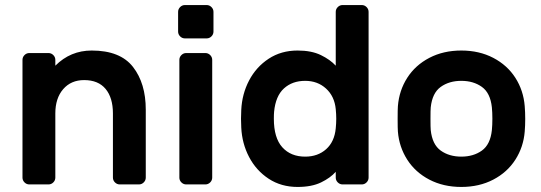

<svg xmlns="http://www.w3.org/2000/svg" viewBox="-20 -730 2143 760"><path d="M549 -8C554.3 -13.3 557 -19.7 557 -27V-296C557 -365.3 540.2 -421.7 506.5 -465C472.8 -508.3 418.3 -530 343 -530C287 -530 239 -510 199 -470V-493C199 -500.3 196.3 -506.7 191 -512C185.7 -517.3 179.3 -520 172 -520H96C88.7 -520 82.3 -517.3 77 -512C71.7 -506.7 69 -500.3 69 -493V-27C69 -19.7 71.7 -13.3 77 -8C82.3 -2.7 88.7 0 96 0H172C179.3 0 185.7 -2.7 191 -8C196.3 -13.3 199 -19.7 199 -27V-281C199 -321 209.3 -353 230 -377C250.7 -401 278.3 -413 313 -413C350.3 -413 378.7 -401.3 398 -378C417.3 -354.7 427 -322.3 427 -281V-27C427 -19.7 429.7 -13.3 435 -8C440.3 -2.7 446.7 0 454 0H530C537.3 0 543.7 -2.7 549 -8Z M817 -702C811.7 -707.3 805.3 -710 798 -710H712C704.7 -710 698.3 -707.3 693 -702C687.7 -696.7 685 -690.3 685 -683V-605C685 -597.7 687.7 -591.3 693 -586C698.3 -580.7 704.7 -578 712 -578H798C805.3 -578 811.7 -580.7 817 -586C822.3 -591.3 825 -597.7 825 -605V-683C825 -690.3 822.3 -696.7 817 -702ZM812 -8C817.3 -13.3 820 -19.7 820 -27V-493C820 -500.3 817.3 -506.7 812 -512C806.7 -517.3 800.3 -520 793 -520H717C709.7 -520 703.3 -517.3 698 -512C692.7 -506.7 690 -500.3 690 -493V-27C690 -19.7 692.7 -13.3 698 -8C703.3 -2.7 709.7 0 717 0H793C800.3 0 806.7 -2.7 812 -8Z M1309 -683V-470C1294.3 -486 1274.7 -500 1250 -512C1225.3 -524 1194.7 -530 1158 -530C1114.7 -530 1076.5 -519.2 1043.5 -497.5C1010.5 -475.8 984.7 -447.2 966 -411.5C947.3 -375.8 937 -337 935 -295L934 -260L935 -225C937 -183 947.3 -144.2 966 -108.5C984.7 -72.8 1010.5 -44.2 1043.5 -22.5C1076.5 -0.8 1114.7 10 1158 10C1195.3 10 1226.3 4 1251 -8C1275.7 -20 1295 -34 1309 -50V-27C1309 -19.7 1311.7 -13.3 1317 -8C1322.3 -2.7 1328.7 0 1336 0H1412C1419.3 0 1425.7 -2.7 1431 -8C1436.3 -13.3 1439 -19.7 1439 -27V-683C1439 -690.3 1436.3 -696.7 1431 -702C1425.7 -707.3 1419.3 -710 1412 -710H1336C1328.7 -710 1322.3 -707.3 1317 -702C1311.7 -696.7 1309 -690.3 1309 -683ZM1097.5 -147C1075.2 -171.7 1064 -209.3 1064 -260C1064 -272 1064.3 -281.3 1065 -288C1069 -329.3 1082 -360 1104 -380C1126 -400 1154 -410 1188 -410C1220.7 -410 1248.2 -399.8 1270.5 -379.5C1292.8 -359.2 1305.7 -332 1309 -298C1310.3 -284.7 1311 -272 1311 -260C1311 -248 1310.3 -235.3 1309 -222C1305.7 -186.7 1293 -159.2 1271 -139.5C1249 -119.8 1221.3 -110 1188 -110C1150 -110 1119.8 -122.3 1097.5 -147Z M2059 -259C2059 -277 2058.3 -294 2057 -310C2053.7 -351.3 2041.3 -388.7 2020 -422C1998.7 -455.3 1969.5 -481.7 1932.5 -501C1895.5 -520.3 1853.3 -530 1806 -530C1758.7 -530 1716.5 -520.3 1679.5 -501C1642.5 -481.7 1613.3 -455.3 1592 -422C1570.7 -388.7 1558.3 -351.3 1555 -310C1554.3 -302 1554 -285 1554 -259C1554 -233.7 1554.3 -217 1555 -209C1558.3 -168.3 1570.7 -131.3 1592 -98C1613.3 -64.7 1642.5 -38.3 1679.5 -19C1716.5 0.3 1758.7 10 1806 10C1853.3 10 1895.5 0.3 1932.5 -19C1969.5 -38.3 1998.7 -64.7 2020 -98C2041.3 -131.3 2053.7 -168.3 2057 -209C2058.3 -225 2059 -241.7 2059 -259ZM1724.5 -386C1746.8 -402 1774 -410 1806 -410C1838 -410 1865.2 -402 1887.5 -386C1909.8 -370 1923 -343 1927 -305C1928.3 -291.7 1929 -276.7 1929 -260C1929 -243.3 1928.3 -228.3 1927 -215C1923 -177 1909.8 -150 1887.5 -134C1865.2 -118 1838 -110 1806 -110C1774 -110 1746.8 -118 1724.5 -134C1702.2 -150 1689 -177 1685 -215C1684.3 -221.7 1684 -236.7 1684 -260C1684 -283.3 1684.3 -298.3 1685 -305C1689 -343 1702.2 -370 1724.5 -386Z"/></svg>

Font: Rubik
Style: Regular
Weight: 500
Designer: Hubert & Fischer
Foundry: Hubert & Fischer
Version: Version 1.100